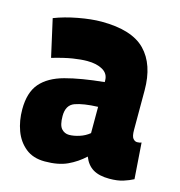

<svg xmlns="http://www.w3.org/2000/svg" viewBox="-89 -637 681 727"><g transform="rotate(15 251.0 -273.5)"><path d="M17 -159Q17 -225 48 -261Q79 -297 140 -313.5Q201 -330 292 -339V-345Q292 -372 268.5 -385.5Q245 -399 208 -399Q184 -399 152 -394Q120 -389 72 -375L39 -522Q80 -538 131 -547.5Q182 -557 222 -557Q341 -557 393.5 -503Q446 -449 446 -348V-193Q446 -168 453 -159.5Q460 -151 469 -151Q479 -151 486 -154L496 -13Q479 -4 457 3Q435 10 403 10Q363 10 339 -4.5Q315 -19 303 -50Q274 -23 238.5 -6.5Q203 10 150 10Q104 10 74.5 -14Q45 -38 31 -76Q17 -114 17 -159ZM171 -174Q171 -138 183 -124.5Q195 -111 213 -111Q231 -111 253 -118Q275 -125 292 -139V-242Q235 -240 203 -228.5Q171 -217 171 -174Z"/></g></svg>

Font: Georama SemiCondensed ExtraBold
Style: Regular
Weight: 800
Width: 4
Designer: Jean-Baptiste Levee
Foundry: Production Type
Version: Version 1.000